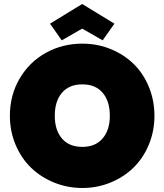

<svg xmlns="http://www.w3.org/2000/svg" viewBox="-20 -940 828 967"><path d="M395 6.8Q320.3 6.8 253.2 -20.3Q186 -47.4 136.7 -95Q87.4 -142.6 58.6 -210.7Q29.8 -278.8 29.8 -356.9Q29.8 -460.9 79.1 -544.7Q128.4 -628.4 211.7 -674.3Q294.9 -720.2 395 -720.2Q470.2 -720.2 536.9 -693.1Q603.5 -666 652.3 -618.7Q701.2 -571.3 729.5 -503.2Q757.8 -435.1 757.8 -356.9Q757.8 -278.8 729.2 -210.7Q700.7 -142.6 651.6 -95Q602.5 -47.4 535.9 -20.3Q469.2 6.8 395 6.8ZM255.9 -356.9Q255.9 -284.7 292 -242.4Q328.1 -200.2 395 -200.2Q460.4 -200.2 496.8 -242.7Q533.2 -285.2 533.2 -356.9Q533.2 -430.2 497.1 -472.7Q460.9 -515.1 395 -515.1Q328.1 -515.1 292 -472.7Q255.9 -430.2 255.9 -356.9ZM394 -919.9 556.2 -820.8 497.1 -736.8 394 -795.9 291 -736.8 231.9 -820.8Z"/></svg>

Font: SVN-Poppins Black
Style: Regular
Weight: 900
Designer: Ninad Kale (Devanagari), Jonny Pinhorn (Latin)
Foundry: Indian Type Foundry
Version: Version 3.002 2017